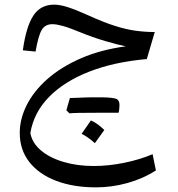

<svg xmlns="http://www.w3.org/2000/svg" viewBox="-20 -454 763 825"><path d="M330.6 121.1 370.6 63.5Q397 74.2 428.2 104.5L387.7 161.1Q355.5 132.8 330.6 121.1ZM431.6 30.3Q287.6 30.3 278.8 33.2L265.1 20Q269 5.9 272.9 -7.1Q276.9 -20 280.3 -32.7Q454.6 -41 480.5 -28.8Q494.1 -22.5 493.4 -1Q492.7 20.5 489.7 30.3ZM78.1 -237.8Q92.3 -339.8 123.3 -387Q154.3 -434.1 212.9 -434.1Q237.3 -434.1 271 -423.3Q304.7 -412.6 361.3 -387.2Q424.8 -358.4 473.1 -343Q521.5 -327.6 562.5 -322Q603.5 -316.4 645 -316.4L610.8 -200.2Q470.2 -188 363 -146Q255.9 -104 190.4 -37.1Q125 29.8 110.4 117.7Q118.2 160.6 156.2 192.6Q194.3 224.6 253.4 241.9Q312.5 259.3 382.3 259.3Q445.8 259.3 513.4 245.6Q581.1 231.9 635.7 208.5L649.9 278.3Q594.2 314 527.3 332.5Q460.4 351.1 392.6 351.1Q295.4 351.1 221.4 323Q147.5 294.9 106.2 242.4Q64.9 189.9 64.9 116.7Q64.9 56.6 95.2 -3.2Q125.5 -63 183.8 -114.5Q242.2 -166 326.9 -203.1Q411.6 -240.2 520.5 -254.9Q486.3 -261.7 432.1 -277.6Q377.9 -293.5 324.7 -315.4Q277.3 -335 249.8 -342.5Q222.2 -350.1 205.1 -350.1Q173.8 -350.1 159.2 -325.2Q144.5 -300.3 132.8 -232.4Z"/></svg>

Font: Pinar DS2-Regular
Style: Regular
Weight: 400
Designer: Amin Abedi
Version: Version 2.000